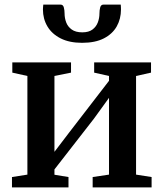

<svg xmlns="http://www.w3.org/2000/svg" viewBox="-20 -814 710 834"><path d="M32 0V-45L99 -55.5V-484L33.5 -498.5V-543H288.5V-498.5L216.5 -484V-154.5L279 -236.5L453.5 -463V-484L389 -498.5V-543H636V-498.5L571 -484V-55.5L638.5 -45V0H382.5V-45L453.5 -55.5V-389L388 -298.5L216.5 -78V-55L277.5 -45V0ZM243 -794Q254 -794 257.2 -781.8Q260.5 -769.5 260.5 -755.5Q260.5 -735.5 267.5 -716.8Q274.5 -698 291.5 -685.8Q308.5 -673.5 337.5 -673.5Q365.5 -673.5 381.8 -685.8Q398 -698 405 -716.8Q412 -735.5 412 -755.5Q412 -769.5 415.2 -781.8Q418.5 -794 429.5 -794H504.5Q505 -789 505.2 -783.2Q505.5 -777.5 505.5 -773Q505.5 -732 487 -699.2Q468.5 -666.5 431 -647.2Q393.5 -628 336.5 -628Q281.5 -628 243.5 -647.2Q205.5 -666.5 186 -699.2Q166.5 -732 166.5 -773Q166.5 -778 167 -783.2Q167.5 -788.5 168 -794Z"/></svg>

Font: Merriweather 48pt SemiBold
Style: Regular
Weight: 600
Version: Version 2.100